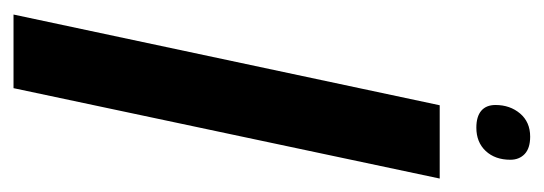

<svg xmlns="http://www.w3.org/2000/svg" viewBox="-280 -524 804 284"><g transform="rotate(90 122.0 -382.0)"><path d="M1.5 0 135.7 -630.4H244.1L110.4 0ZM168.9 -684.6Q152.3 -684.6 143.8 -691.9Q135.3 -699.2 135.3 -712.9Q135.3 -734.4 147.9 -749.3Q160.6 -764.2 182.1 -764.2Q199.2 -764.2 207.8 -756.1Q216.3 -748 216.3 -734.9Q216.3 -712.4 203.4 -698.5Q190.4 -684.6 168.9 -684.6Z"/></g></svg>

Font: Open Sans SemiCondensed SemiBold
Style: Italic
Weight: 600
Width: 4
Italic angle: -12°
Designer: Monotype Design Team
Foundry: Monotype Imaging Inc.
Version: Version 3.000